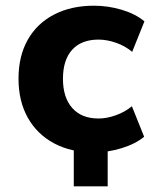

<svg xmlns="http://www.w3.org/2000/svg" viewBox="-20 -524 545 674"><path d="M239 130V-64H358V130ZM310 11Q229 11 169.5 -21Q110 -53 77.5 -111Q45 -169 45 -248Q45 -327 77.5 -384.5Q110 -442 170 -473Q230 -504 310 -504Q360 -504 408 -489.5Q456 -475 487 -449L444 -342Q419 -363 387 -374Q355 -385 326 -385Q266 -385 233.5 -349.5Q201 -314 201 -247Q201 -182 233.5 -145Q266 -108 326 -108Q355 -108 387 -119.5Q419 -131 443 -151L486 -44Q456 -19 407.5 -4Q359 11 310 11Z"/></svg>

Font: Nunito Sans 11pt ExtraBold
Style: Regular
Weight: 800
Version: Version 3.101;gftools[0.9.27]